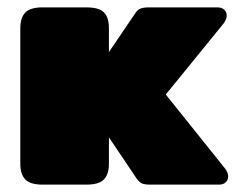

<svg xmlns="http://www.w3.org/2000/svg" viewBox="-20 -500 654 520"><path d="M35 -57V-423Q35 -452 48.5 -466Q62 -480 95 -480H214Q248 -480 261.5 -466.5Q275 -453 275 -423V-359L347 -465Q353 -474 361 -477Q369 -480 384 -480H569Q581 -480 587.5 -473.5Q594 -467 594 -458Q594 -448 586 -437L429 -244L590 -43Q598 -32 598 -22Q598 -13 591.5 -6.5Q585 0 573 0H388Q372 0 365 -3Q358 -6 351 -15L275 -128V-57Q275 -28 261.5 -14Q248 0 214 0H95Q62 0 48.5 -14Q35 -28 35 -57Z"/></svg>

Font: Mitr
Style: Bold
Weight: 700
Designer: Thanarat Vachiruckul
Foundry: Cadson Demak
Version: Version 1.003